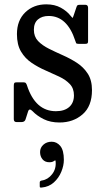

<svg xmlns="http://www.w3.org/2000/svg" viewBox="-20 -552 481 884"><path d="M326.5 -364.5Q289.5 -478.5 204 -478.5Q173.5 -478.5 154.8 -462.5Q136 -446.5 136 -415Q136 -383.5 155.2 -363.2Q174.5 -343 205 -327.8Q235.5 -312.5 269.5 -297.5Q303.5 -282.5 334 -262.8Q364.5 -243 384 -213Q403.5 -183 403.5 -137Q403.5 -63 360.2 -25.5Q317 12 254 12Q212.5 12 181.5 -3.2Q150.5 -18.5 129.5 -40.5Q114.5 -56 109 -38L97.5 -2Q93.5 10 79 10H56Q43.5 10 43.5 -3.5V-157.5Q43.5 -166.5 46 -169.8Q48.5 -173 57.5 -173H88Q96 -173 99 -169.2Q102 -165.5 104 -159.5Q142.5 -40 237.5 -40Q276.5 -40 298.5 -59.2Q320.5 -78.5 320.5 -113Q320.5 -145 301.5 -165Q282.5 -185 252.5 -199.2Q222.5 -213.5 189 -228Q155.5 -242.5 125.5 -262.8Q95.5 -283 76.8 -314.5Q58 -346 58 -395Q58 -458 96.2 -495Q134.5 -532 193 -532Q232 -532 260 -516.5Q288 -501 304 -480.5Q311 -471.5 313.2 -470Q315.5 -468.5 319.5 -482L332 -519Q334 -526 337.2 -528Q340.5 -530 350 -530H372.5Q385.5 -530 385.5 -516V-362.5Q385.5 -354.5 382.5 -352.2Q379.5 -350 371 -350H343Q332.5 -350 330.5 -353.5Q328.5 -357 326.5 -364.5ZM164.5 148Q164.5 128 179.8 114.2Q195 100.5 218 100.5Q241.5 100.5 257.8 120.2Q274 140 274 184Q274 210.5 262.2 239Q250.5 267.5 227.8 288Q205 308.5 172 311.5Q167.5 312 165.2 311.2Q163 310.5 163 305.5V288Q163 280.5 173 279Q200.5 275 220 250Q239.5 225 236 190.5Q235.5 185.5 233.2 186.5Q231 187.5 227.5 190Q220.5 195 207 195Q187 195 175.8 181.5Q164.5 168 164.5 148Z"/></svg>

Font: Besley* Narrow
Style: Regular
Weight: 400
Width: 4
Designer: Owen Earl
Foundry: indestructible type*
Version: Version 3.000; ttfautohint (v1.8.3)